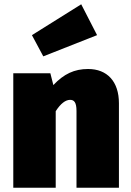

<svg xmlns="http://www.w3.org/2000/svg" viewBox="-20 -876 610 896"><path d="M433 -712 359 -856 129 -712 182 -613ZM391 -554C327 -554 278 -531 229 -479L215 -534H42V0H240V-357C263 -393 286 -410 307 -410C325 -410 337 -400 337 -358V0H535V-394C535 -496 480 -554 391 -554Z"/></svg>

Font: Fira Sans Heavy
Style: Regular
Weight: 900
Designer: bBox Type GmbH & Carrois Corporate GbR & Edenspiekermann AG
Foundry: bBox Type GmbH & Carrois Corporate GbR & Edenspiekermann AG
Version: Version 4.300;PS 004.300;hotconv 1.0.88;makeotf.lib2.5.64775